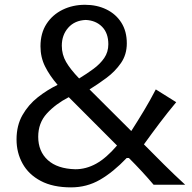

<svg xmlns="http://www.w3.org/2000/svg" viewBox="-20 -791 824 822"><path d="M284.2 11.2Q206.5 11.2 154.5 -16.4Q102.5 -43.9 76.7 -90.6Q50.8 -137.2 50.8 -193.8Q50.8 -253.9 76.2 -298.3Q101.6 -342.8 141.8 -374.5Q182.1 -406.2 226.6 -427.7Q192.4 -467.3 172.9 -506.6Q153.3 -545.9 153.3 -592.8Q153.3 -648.9 179 -688.5Q204.6 -728 248 -749.3Q291.5 -770.5 343.8 -770.5Q395 -770.5 435.5 -750.7Q476.1 -731 499.5 -694.1Q522.9 -657.2 522.9 -605.5Q522.9 -557.1 497.8 -521Q472.7 -484.9 435.8 -457.5Q398.9 -430.2 363.3 -408.2L542 -230Q570.8 -274.9 596.9 -318.4Q623 -361.8 647 -408.2L734.4 -353.5Q697.8 -309.6 663.8 -264.6Q629.9 -219.7 596.2 -172.9Q638.7 -129.9 682.4 -86.4Q726.1 -43 772.9 0H637.7Q614.3 -27.8 587.2 -57.1Q560.1 -86.4 531.7 -114.7H522.5Q464.8 -54.2 408.2 -21.5Q351.6 11.2 284.2 11.2ZM318.8 -455.1Q351.6 -475.1 380.1 -496.1Q408.7 -517.1 426.3 -542.7Q443.8 -568.4 443.8 -601.6Q443.8 -649.4 417 -676.5Q390.1 -703.6 347.2 -705.6Q299.8 -703.6 272.2 -672.4Q244.6 -641.1 244.6 -595.2Q244.6 -557.6 262.9 -525.9Q281.2 -494.1 318.8 -455.1ZM481 -168 274.4 -375Q217.8 -345.7 180.7 -305.2Q143.6 -264.6 143.6 -205.6Q143.6 -143.1 184.6 -105.7Q225.6 -68.4 302.7 -66.4Q348.6 -66.4 391.8 -90.3Q435.1 -114.3 481 -168Z"/></svg>

Font: Pinar Medium
Style: Regular
Weight: 500
Designer: Amin Abedi
Version: Version 3.000